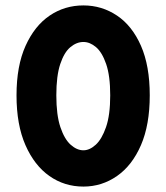

<svg xmlns="http://www.w3.org/2000/svg" viewBox="-20 -684 614 709"><path d="M288 5Q218 5 162.5 -34Q107 -73 74 -148Q41 -223 41 -332Q41 -441 74.5 -515Q108 -589 163.5 -626.5Q219 -664 288 -664Q356 -664 412 -626.5Q468 -589 500.5 -515Q533 -441 533 -332Q533 -223 500.5 -148Q468 -73 412 -34Q356 5 288 5ZM288 -129Q311 -129 333.5 -149.5Q356 -170 371.5 -214.5Q387 -259 387 -332Q387 -404 372 -447.5Q357 -491 334.5 -510Q312 -529 288 -529Q263 -529 240 -510Q217 -491 202.5 -447.5Q188 -404 188 -332Q188 -259 203 -214.5Q218 -170 241 -149.5Q264 -129 288 -129Z"/></svg>

Font: Lil Grotesk Black
Style: Regular
Weight: 900
Designer: Bastien Sozeau
Foundry: NBR — Bastien Sozeau
Version: Version 3.003; ttfautohint (v1.8.4.7-5d5b);gftools[0.9.33]